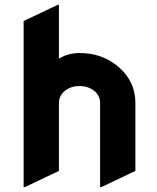

<svg xmlns="http://www.w3.org/2000/svg" viewBox="-20 -767 650 797"><path d="M83 9.8H78.1V-679.7L219.7 -747.1H224.6V-523.4Q262.2 -546.9 310.1 -546.9Q406.7 -546.9 474.1 -487.3Q542 -427.7 542 -339.8V-57.6L400.4 9.8H395.5V-338.9Q395.5 -370.1 370.8 -389.9Q346.2 -409.7 309.8 -409.7Q273.4 -409.7 249 -389.6Q224.6 -369.6 224.6 -339.4V-57.6Z"/></svg>

Font: Nova Round
Style: Bold
Weight: 700
Designer: Wojciech Kalinowski "wmk69" (wmk69@o2.pl)
Foundry: Wojciech Kalinowski "wmk69" (wmk69@o2.pl)
Version: Version 3.1.0; 2021-05-23